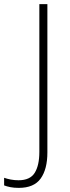

<svg xmlns="http://www.w3.org/2000/svg" viewBox="-96 -827 339 932"><path d="M-5 85Q-28 85 -45.5 81.5Q-63 78 -76 73V36Q-62 41 -44 44.5Q-26 48 -6 48Q50 48 72.5 12Q95 -24 95 -90V-807H134V-87Q134 -6 101.5 39.5Q69 85 -5 85Z"/></svg>

Font: Noto Sans Telugu UI SemiCondensed ExtraLight
Style: Regular
Weight: 200
Width: 4
Designer: Jelle Bosma - Monotype Design Team
Foundry: Monotype Imaging Inc.
Version: Version 2.005; ttfautohint (v1.8.4.7-5d5b)